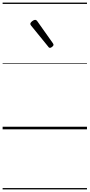

<svg xmlns="http://www.w3.org/2000/svg" viewBox="-20 -989 685 1468"><path d="M362 -623Q359 -623 355.5 -625Q352 -627 349 -632L218 -793Q214 -798 213 -800.5Q212 -803 212 -808Q212 -813 218.5 -820Q225 -827 233.5 -832Q242 -837 248 -837Q258 -837 265 -827L384 -659Q387 -654 388 -651.5Q389 -649 389 -647Q389 -639 379 -631Q369 -623 362 -623ZM0 449H645V459H0ZM0 -20H645V0H0ZM0 -505H645V-500H0ZM0 -969H645V-959H0Z"/></svg>

Font: Playwrite IT Trad Guides
Style: Regular
Weight: 400
Designer: Veronika Burian, José Scaglione
Foundry: TypeTogether
Version: Version 1.003